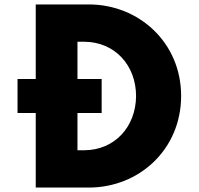

<svg xmlns="http://www.w3.org/2000/svg" viewBox="-20 -845 895 865"><path d="M329 -489V-657H358C498 -657 593 -550 593 -412C592 -274 497 -168 358 -168H329V-336H438V-489ZM141 -489H59V-336H141V0H380C607 0 796 -172 796 -413C796 -653 606 -825 380 -825H141Z"/></svg>

Font: Sztylet
Style: Bd
Weight: 700
Foundry: Cannot Into Space Fonts, PlusOne Fonts
Version: Version 0.12